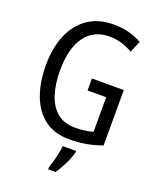

<svg xmlns="http://www.w3.org/2000/svg" viewBox="-169 -875 938 1144"><g transform="rotate(20 300.0 -302.5)"><path d="M338 -428H540V-77Q492 -59 441 -50Q390 -41 334 -41Q239 -41 177 -88Q115 -135 84 -218.5Q53 -302 53 -409Q53 -517 87 -599.5Q121 -682 188 -728.5Q255 -775 353 -775Q403 -775 447.5 -763.5Q492 -752 531 -730L500 -657Q466 -677 429 -688Q392 -699 353 -699Q252 -699 197.5 -623.5Q143 -548 143 -408Q143 -325 163.5 -259Q184 -193 228.5 -155.5Q273 -118 345 -118Q378 -118 405.5 -122Q433 -126 456 -133V-352H338ZM397 20Q388 54 367.5 96.5Q347 139 325 170H278V159Q284 141 291.5 114Q299 87 305 58.5Q311 30 313 10H397Z"/></g></svg>

Font: Noto Sans Tamil UI Condensed
Style: Regular
Weight: 400
Width: 3
Designer: Jelle Bosma - Monotype Design Team
Foundry: Monotype Imaging Inc.
Version: Version 2.004; ttfautohint (v1.8.4.7-5d5b)